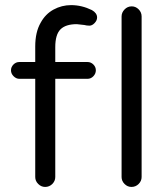

<svg xmlns="http://www.w3.org/2000/svg" viewBox="-20 -738 661 758"><path d="M198.2 -39.1V-426.8H325.2Q338.9 -426.8 348.6 -437Q358.4 -447.3 358.4 -460.4Q358.4 -473.6 348.6 -483.4Q338.9 -493.2 325.2 -493.2H198.2V-551.8Q198.2 -601.6 218.8 -622.1Q239.3 -642.6 283.2 -642.6Q284.2 -642.6 310.5 -639.6Q310.5 -639.6 311.5 -639.6Q322.3 -636.7 333 -636.7Q343.8 -636.7 353.5 -647Q363.3 -657.2 363.3 -668.9Q363.3 -686.5 342.8 -698.2Q302.7 -717.8 260.7 -717.8Q223.6 -717.8 191.4 -700.2Q159.2 -682.6 140.6 -648.4Q119.1 -611.3 119.1 -554.7V-493.2H56.6Q43 -493.2 33.2 -483.4Q23.4 -473.6 23.4 -460.4Q23.4 -447.3 33.7 -437Q43.9 -426.8 56.6 -426.8H119.1V-39.1Q119.1 -23.4 130.9 -11.7Q142.6 0 158.2 0Q174.8 0 186.5 -11.7Q198.2 -23.4 198.2 -39.1ZM539.1 -39.1V-672.9Q539.1 -689.5 527.3 -701.2Q515.6 -712.9 500 -712.9Q483.4 -712.9 471.7 -700.7Q460 -688.5 460 -672.9V-39.1Q460 -23.4 471.7 -11.7Q483.4 0 499 0Q515.6 0 527.3 -11.7Q539.1 -23.4 539.1 -39.1Z"/></svg>

Font: FakePearl
Style: Light
Weight: 350
Version: Version 1.2